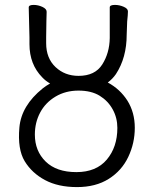

<svg xmlns="http://www.w3.org/2000/svg" viewBox="-20 -745 626 782"><path d="M184 -405Q166 -415 152 -430Q100 -483 100 -565V-593L97 -715Q97 -725 117 -725Q135 -725 152.5 -717Q170 -709 170 -697Q170 -676 169 -660L168 -593V-569Q168 -508 206 -472Q244 -436 300 -436Q367 -436 396.5 -482.5Q426 -529 427 -590V-715Q427 -725 448 -725Q466 -725 483.5 -717.5Q501 -710 501 -699V-697Q501 -685 498 -658Q498 -649 496 -604Q496 -510 452 -443Q438 -423 419 -409Q469 -382 499 -335Q529 -287 529 -224.5Q529 -162 502.5 -106Q476 -50 423 -16.5Q370 17 293.5 17Q217 17 163.5 -11.5Q110 -40 80.5 -88.5Q51 -137 59 -226Q67 -315 154 -385Q168 -396 184 -405ZM458 -224Q458 -265 439 -299.5Q420 -334 386 -355Q352 -376 299.5 -376Q247 -376 206 -351.5Q165 -327 143.5 -286.5Q122 -246 122 -197Q122 -130 166 -87Q210 -44 291 -44Q372 -44 415 -95Q458 -146 458 -224Z"/></svg>

Font: ToneOZ-Pinyin-WenKai-Regular
Style: Regular
Weight: 400
Designer: Fontworks Inc.
Foundry: ToneOZ
Version: Version 0.240331